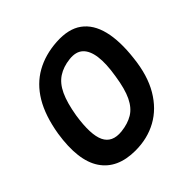

<svg xmlns="http://www.w3.org/2000/svg" viewBox="-165 -748 899 899"><g transform="rotate(-45 285.0 -298.0)"><path d="M535 -300Q524 -196 483 -126.5Q442 -57 378.5 -22Q315 13 235 13Q116 13 63.5 -65.5Q11 -144 35 -300Q52 -402 91.5 -468Q131 -534 192.5 -568.5Q254 -603 334 -608Q416 -613 464 -578Q512 -543 529.5 -472.5Q547 -402 535 -300ZM155 -300Q138 -188 161.5 -139Q185 -90 252 -97Q298 -102 330.5 -121.5Q363 -141 383.5 -183.5Q404 -226 415 -300Q427 -373 420.5 -420.5Q414 -468 389.5 -490.5Q365 -513 320 -508Q274 -503 241 -481.5Q208 -460 187.5 -416Q167 -372 155 -300Z"/></g></svg>

Font: Winky Sans Medium
Style: Italic
Weight: 500
Italic angle: -8.97852°
Designer: Simon Atzbach
Foundry: typofactur
Version: Version 1.205